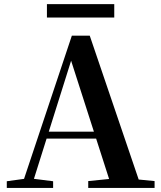

<svg xmlns="http://www.w3.org/2000/svg" viewBox="-20 -919 786 939"><path d="M209.5 -833.1V-898.8H538.8V-833.1ZM13.2 0V-32.6L112.6 -46.3H131.1L239.8 -32.6V0ZM82.8 0 331.4 -744.6H418.9L672.2 0H527.6L316.7 -656.5H337.4L334.2 -642.5L132 0ZM193.5 -241.1 200.6 -275H517.8L524.9 -241.1ZM411.5 0V-33.4L546.7 -47H597.4L736 -33.4V0Z"/></svg>

Font: Noto Serif SC
Style: Regular
Weight: 200
Designer: Ryoko NISHIZUKA 西塚涼子 (kana & ideographs); Frank Grießhammer (Latin, Greek & Cyrillic); Wenlong ZHANG 张文龙 (bopomofo); San
Foundry: Adobe
Version: Version 2.001;hotconv 1.1.0;makeotfexe 2.6.0